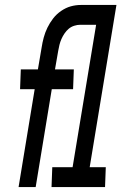

<svg xmlns="http://www.w3.org/2000/svg" viewBox="-20 -755 540 775"><path d="M55 0 120 -395H61L64 -475H133L148 -563Q151 -583 156.5 -603.5Q162 -624 171.5 -643.5Q181 -663 194.5 -680.5Q208 -698 227 -711Q246 -724 266 -729.5Q286 -735 307 -735H380L377 -655H304Q292 -655 279.5 -651Q267 -647 257.5 -639Q248 -631 240.5 -620Q233 -609 228 -597.5Q223 -586 220 -574Q217 -562 215 -550L202 -475H278L275 -395H189L124 0ZM188 0 191 -80H273L368 -655H303L306 -735H450L342 -80H407L404 0Z"/></svg>

Font: Iosevka Medium Oblique
Style: Regular
Weight: 500
Italic angle: -9°
Monospace: yes
Designer: Belleve Invis
Foundry: Belleve Invis
Version: Version 32.5.0; ttfautohint (v1.8.4)